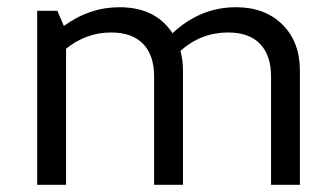

<svg xmlns="http://www.w3.org/2000/svg" viewBox="-20 -512 926 532"><path d="M83 0V-482H139L157 -440Q228 -492 311 -492Q411 -492 458 -420Q535 -492 634 -492Q714 -492 762.5 -444Q811 -396 811 -316V0H731V-300Q731 -359 700.5 -390.5Q670 -422 612 -422Q537 -422 480 -371Q487 -347 487 -316V0H407V-300Q407 -359 376.5 -390.5Q346 -422 288 -422Q219 -422 163 -377V0Z"/></svg>

Font: Cantarell
Style: Regular
Weight: 400
Designer: Dave Crossland, Nikolaus Waxweiler, Florian Fecher, Jacques Le Bailly, Eben Sorkin, Alexei Vanyashin, Alexios Zavras, Em
Version: Version 0.303